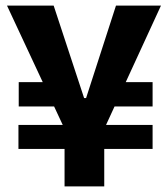

<svg xmlns="http://www.w3.org/2000/svg" viewBox="-20 -673 601 687"><path d="M46 -140V-226H526V-140ZM47 -292V-379H233V-292ZM353 -292V-379H526V-292ZM211 -6V-212L5 -653H172L281 -322H288L395 -653H556L353 -212V-6Z"/></svg>

Font: Bricolage Grotesque 24pt SemiCondensed
Style: Bold
Weight: 700
Width: 4
Designer: Mathieu Triay
Foundry: Atelier Triay
Version: Version 1.001;gftools[0.9.33.dev8+g029e19f]